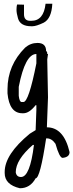

<svg xmlns="http://www.w3.org/2000/svg" viewBox="-20 -613 391 1024"><path d="M180 -384Q226 -384 226 -340Q232 -340 232 -325H236L232 -296L236 -94L230 66Q320 66 351 198Q351 225 314 229Q297 229 276 154Q256 125 230 125H226Q194 338 170 338Q141 391 86 391Q5 372 5 310V304Q5 210 139 100L170 81L174 -27V-52H170Q136 -9 105 -9H99Q30 -9 20 -115V-137Q20 -265 114 -359Q143 -384 180 -384ZM80 -150V-102Q84 -69 95 -69H105Q133 -69 174 -275V-325Q114 -325 80 -150ZM64 306Q68 331 92 331Q140 331 161 160H155Q64 239 64 306ZM147 -502Q213 -502 223 -593H259Q255 -514 213 -492Q173 -473 153 -473Q152 -473 150.5 -473Q149 -473 147 -473Q88 -473 76 -515Q68 -543 68 -560.5Q68 -578 71 -589L108 -588V-537Q108 -502 141 -502Q144 -502 147 -502Z"/></svg>

Font: Just Me Again Down Here
Style: Regular
Weight: 400
Designer: Kimberly Geswein
Foundry: Kimberly Geswein
Version: Version 1.002 2007